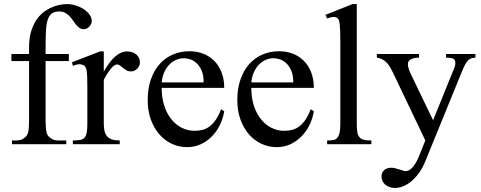

<svg xmlns="http://www.w3.org/2000/svg" viewBox="-20 -715 2383 952"><path d="M321.3 -412.1H206.1V-118.7Q206.1 -87.4 209.2 -67.6Q212.4 -47.9 220.2 -39.6Q229.5 -29.8 241 -24.2Q252.4 -18.6 268.6 -18.6H308.6V0H39.6V-18.6H59.6Q71.3 -18.6 82 -21.2Q92.8 -23.9 104 -33.7Q109.9 -39.1 113.8 -44.9Q117.7 -50.8 119.9 -60.1Q122.1 -69.3 123 -83.3Q124 -97.2 124 -118.7V-412.1H36.6V-447.3H124V-477.5Q124 -528.3 135.7 -564Q147.5 -599.6 165.8 -623.8Q184.1 -647.9 206.3 -662.1Q228.5 -676.3 249.5 -683.6Q270.5 -690.9 287.4 -692.9Q304.2 -694.8 312 -694.8Q333 -694.8 355 -688Q377 -681.2 394.8 -669.7Q412.6 -658.2 423.8 -642.8Q435.1 -627.4 435.1 -610.8Q435.1 -604.5 432.1 -597.4Q429.2 -590.3 423.8 -584.2Q418.5 -578.1 411.1 -574.2Q403.8 -570.3 395.5 -570.3Q382.8 -570.3 373.5 -576.9Q364.3 -583.5 356.4 -593.3Q348.6 -603 341.1 -614.3Q333.5 -625.5 324.2 -635.3Q314.9 -645 302.7 -651.6Q290.5 -658.2 273.4 -658.2Q250 -658.2 236.6 -647.9Q223.1 -637.7 216.3 -616Q209.5 -594.2 207.8 -560.5Q206.1 -526.9 206.1 -479.5V-447.3H321.3Z M494.6 -460V-359.9Q550.3 -460 610.4 -460Q623.5 -460 635.3 -456.1Q647 -452.1 655.5 -445.1Q664.1 -438 668.9 -428Q673.8 -418 673.8 -406.2Q673.8 -397.5 670.4 -389.2Q667 -380.9 660.9 -374.8Q654.8 -368.7 646.7 -364.7Q638.7 -360.8 629.4 -360.8Q617.2 -360.8 607.7 -366.2Q598.1 -371.6 590.3 -378.2Q582.5 -384.8 575.2 -390.1Q567.9 -395.5 560.1 -395.5Q547.9 -395.5 530.5 -375.2Q513.2 -355 494.6 -319.3V-104Q494.6 -82.5 498 -66.7Q501.5 -50.8 510.3 -40Q519 -29.3 534.4 -23.9Q549.8 -18.6 573.7 -18.6V0H341.3V-18.6Q362.3 -18.6 376.2 -20.8Q390.1 -22.9 398.2 -31.2Q406.2 -39.6 409.7 -55.9Q413.1 -72.3 413.1 -101.1V-274.4Q413.1 -309.6 412.4 -330.3Q411.6 -351.1 409.9 -362.8Q408.2 -374.5 405.3 -379.9Q402.3 -385.3 398.4 -389.6Q393.1 -392.6 387 -394.5Q380.9 -396.5 373.5 -396.5Q360.4 -396.5 341.3 -388.7L336.9 -406.2L475.6 -460Z M989.7 -306.6Q989.7 -343.8 979 -366.9Q968.3 -390.1 953.1 -403.3Q938 -416.5 921.4 -421.4Q904.8 -426.3 892.6 -426.3Q872.6 -426.3 854 -418.5Q835.4 -410.6 820.3 -395.5Q805.2 -380.4 794.9 -357.9Q784.7 -335.4 781.7 -306.6ZM1091.8 -163.6Q1086.9 -130.9 1072 -98.9Q1057.1 -66.9 1033.4 -41.7Q1009.8 -16.6 978 -1Q946.3 14.6 907.7 14.6Q868.2 14.6 832.5 -1.7Q796.9 -18.1 770.3 -48.6Q743.7 -79.1 728 -122.1Q712.4 -165 712.4 -218.8Q712.4 -275.4 727.8 -320.3Q743.2 -365.2 770.8 -396.5Q798.3 -427.7 836.4 -444.3Q874.5 -460.9 919.9 -460.9Q957 -460.9 988.5 -448.5Q1020 -436 1043 -412.6Q1065.9 -389.2 1078.9 -355.5Q1091.8 -321.8 1091.8 -279.3H781.7Q781.7 -229 794.9 -189.5Q808.1 -149.9 830.6 -122.6Q853 -95.2 882.6 -80.8Q912.1 -66.4 944.8 -66.4Q966.8 -66.4 985.6 -71.5Q1004.4 -76.7 1020.5 -89.1Q1036.6 -101.6 1050.5 -122.1Q1064.5 -142.6 1076.2 -173.3Z M1434.1 -306.6Q1434.1 -343.8 1423.3 -366.9Q1412.6 -390.1 1397.5 -403.3Q1382.3 -416.5 1365.7 -421.4Q1349.1 -426.3 1336.9 -426.3Q1316.9 -426.3 1298.3 -418.5Q1279.8 -410.6 1264.6 -395.5Q1249.5 -380.4 1239.3 -357.9Q1229 -335.4 1226.1 -306.6ZM1536.1 -163.6Q1531.2 -130.9 1516.4 -98.9Q1501.5 -66.9 1477.8 -41.7Q1454.1 -16.6 1422.4 -1Q1390.6 14.6 1352.1 14.6Q1312.5 14.6 1276.9 -1.7Q1241.2 -18.1 1214.6 -48.6Q1188 -79.1 1172.4 -122.1Q1156.7 -165 1156.7 -218.8Q1156.7 -275.4 1172.1 -320.3Q1187.5 -365.2 1215.1 -396.5Q1242.7 -427.7 1280.8 -444.3Q1318.8 -460.9 1364.3 -460.9Q1401.4 -460.9 1432.9 -448.5Q1464.4 -436 1487.3 -412.6Q1510.3 -389.2 1523.2 -355.5Q1536.1 -321.8 1536.1 -279.3H1226.1Q1226.1 -229 1239.3 -189.5Q1252.4 -149.9 1274.9 -122.6Q1297.4 -95.2 1326.9 -80.8Q1356.4 -66.4 1389.2 -66.4Q1411.1 -66.4 1429.9 -71.5Q1448.7 -76.7 1464.8 -89.1Q1481 -101.6 1494.9 -122.1Q1508.8 -142.6 1520.5 -173.3Z M1602.1 0V-18.6Q1624.5 -18.6 1635.3 -21Q1646 -23.4 1653.8 -33.7Q1656.7 -37.6 1659.2 -42.7Q1661.6 -47.9 1663.6 -55.7Q1665.5 -63.5 1666.5 -74.5Q1667.5 -85.4 1667.5 -101.1V-506.8Q1667.5 -537.6 1666.7 -558.6Q1666 -579.6 1664.6 -593.3Q1663.1 -606.9 1660.4 -614.3Q1657.7 -621.6 1653.8 -624.5Q1646 -630.9 1633.8 -630.9Q1627.9 -630.9 1620.1 -629.2Q1612.3 -627.4 1602.1 -623.5L1593.3 -641.1L1728 -694.8H1749V-101.1Q1749 -86.4 1749.8 -75.9Q1750.5 -65.4 1752 -57.9Q1753.4 -50.3 1755.9 -45.2Q1758.3 -40 1761.7 -35.6Q1765.1 -31.2 1769.5 -28.1Q1773.9 -24.9 1780.8 -22.7Q1787.6 -20.5 1797.4 -19.5Q1807.1 -18.6 1821.3 -18.6V0Z M2337.4 -429.2Q2326.7 -428.7 2318.4 -426.3Q2310.1 -423.8 2302.5 -417Q2294.9 -410.2 2287.4 -397Q2279.8 -383.8 2271 -361.8L2088.9 84.5Q2076.2 116.2 2058.8 140.6Q2041.5 165 2021.7 182.1Q2002 199.2 1980.5 208Q1959 216.8 1938 216.8Q1923.3 216.8 1911.1 212.4Q1898.9 208 1890.1 200.4Q1881.3 192.9 1876.5 182.6Q1871.6 172.4 1871.6 160.6Q1871.6 141.1 1884.3 128.9Q1897 116.7 1921.9 116.7Q1929.7 116.7 1940.2 119.4Q1950.7 122.1 1960.7 125.2Q1970.7 128.4 1978.8 131.1Q1986.8 133.8 1989.7 133.8Q1997.6 133.8 2005.9 130.1Q2014.2 126.5 2022.7 117.9Q2031.2 109.4 2040 95.2Q2048.8 81.1 2057.6 59.6L2088.9 -18.6L1928.2 -355.5Q1920.9 -370.6 1913.3 -383.3Q1905.8 -396 1896.2 -405.5Q1886.7 -415 1875.2 -421.1Q1863.8 -427.2 1848.6 -429.2V-447.3H2057.6V-429.2Q2031.2 -429.2 2016.8 -420.9Q2002.4 -412.6 2002.4 -396.5Q2002.4 -386.2 2006.6 -373.5Q2010.7 -360.8 2019 -343.8L2127.4 -118.7L2227.5 -365.7Q2231.4 -374.5 2234.6 -384Q2237.8 -393.6 2237.8 -401.9Q2237.8 -412.6 2233.4 -418.5Q2231.9 -420.4 2230 -422.4Q2228 -424.3 2223.6 -425.8Q2219.2 -427.2 2211.7 -428.2Q2204.1 -429.2 2191.9 -429.2V-447.3H2337.4Z"/></svg>

Font: Tai Heritage Pro
Style: Regular
Weight: 400
Designer: Faah Baccam, Walt Agee, Victor Gaultney, Annie Olsen
Foundry: SIL International
Version: Version 2.600